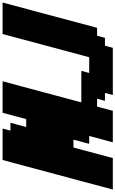

<svg xmlns="http://www.w3.org/2000/svg" viewBox="284 -1200 915 1524"><g transform="rotate(-90 742.0 -437.5)"><path d="M750 0H1125L1141.6 -62.5H1204.1L1221.2 -125H1283.7L1484.4 -875H1234.4L1050.3 -187.5H925.3L941.9 -250H691.9Q719.7 -354.5 775.6 -562.7Q831.5 -771 859.4 -875H609.4L559.1 -687.5H496.6Q502 -708.5 513.2 -750.2Q524.4 -792 530.3 -812.5H467.8L484.4 -875H234.4Q195.3 -729 117.2 -437.5Q39.1 -146 0 0H250L333.5 -312.5H396Q390.6 -291.5 379.4 -249.8Q368.2 -208 362.8 -187.5H425.3L375 0H625Q630.9 -21 642.1 -62.5Q653.3 -104 658.7 -125H721.2L704.1 -62.5H766.6Z"/></g></svg>

Font: Faithful 32x
Style: BoldOblique
Weight: 400
Foundry: Faithful Resource Pack
Version: Version 1.0; January 27, 2023